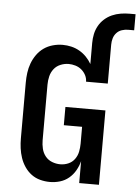

<svg xmlns="http://www.w3.org/2000/svg" viewBox="-62 -992 761 1047"><g transform="rotate(5 318.5 -468.0)"><path d="M251 8Q224 8 197.5 1Q171 -6 149.5 -22Q128 -38 112.5 -61Q97 -84 88.5 -109.5Q80 -135 76.5 -161.5Q73 -188 73 -215V-520Q73 -547 76.5 -574Q80 -601 89.5 -626.5Q99 -652 115 -674.5Q131 -697 153 -712.5Q175 -728 202 -735.5Q229 -743 256 -743Q280 -743 303.5 -737.5Q327 -732 348 -720Q369 -708 386 -690.5Q403 -673 415 -652V-767Q415 -792 420 -816Q425 -840 437 -861.5Q449 -883 467.5 -899.5Q486 -916 508.5 -926Q531 -936 555.5 -940Q580 -944 604 -944H637V-856H604Q587 -856 570 -850.5Q553 -845 541 -832Q529 -819 524 -802Q519 -785 519 -767V-554H400Q400 -573 391 -590Q382 -607 367.5 -619Q353 -631 334.5 -636.5Q316 -642 298 -642Q275 -642 253 -633Q231 -624 217 -606Q203 -588 197.5 -565.5Q192 -543 192 -520V-215Q192 -192 197.5 -169Q203 -146 217.5 -128Q232 -110 254 -101.5Q276 -93 299 -93Q322 -93 343 -102Q364 -111 377.5 -129.5Q391 -148 395.5 -170.5Q400 -193 400 -215V-307H300V-407H519V0H411V-120Q404 -93 390 -68.5Q376 -44 354.5 -26Q333 -8 306 0Q279 8 251 8Z"/></g></svg>

Font: Iosevka Fixed Extended
Style: Bold
Weight: 700
Width: 7
Monospace: yes
Designer: Belleve Invis
Foundry: Belleve Invis
Version: Version 24.1.1; ttfautohint (v1.8.4)